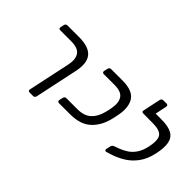

<svg xmlns="http://www.w3.org/2000/svg" viewBox="-85 -1192 1798 1798"><g transform="rotate(45 814.5 -293.0)"><path d="M423 -322Q439 -402 408 -446.5Q377 -491 288 -491H141Q131 -491 126 -497.5Q121 -504 124 -514L131 -548Q136 -571 159 -571H311Q441 -571 491 -511.5Q541 -452 515 -327L424 101Q419 124 396 124H351Q341 124 335.5 117.5Q330 111 333 101Z M616 0Q606 0 601 -6.5Q596 -13 598 -23L606 -59Q611 -82 634 -82H777Q866 -82 914.5 -126.5Q963 -171 983 -251Q989 -272 991.5 -285.5Q994 -299 998 -320Q1012 -400 982 -444.5Q952 -489 863 -489H720Q710 -489 705 -495.5Q700 -502 702 -512L710 -548Q715 -571 738 -571H886Q1018 -571 1063.5 -505.5Q1109 -440 1088 -323Q1084 -302 1080.5 -285.5Q1077 -269 1072 -248Q1043 -131 969.5 -65.5Q896 0 764 0Z M1254 9Q1244 12 1237.5 7Q1231 2 1233 -9L1243 -55Q1247 -73 1271 -82L1313 -97Q1356 -113 1393 -137.5Q1430 -162 1458 -204Q1486 -246 1500 -314Q1520 -411 1492 -450Q1464 -489 1370 -489H1340Q1338 -489 1337 -489L1243 -490Q1220 -490 1225 -512L1262 -687Q1267 -710 1290 -710H1332Q1342 -710 1347 -703.5Q1352 -697 1350 -687L1326 -571H1402Q1493 -571 1541 -544.5Q1589 -518 1600.5 -461Q1612 -404 1592 -311Q1572 -218 1526.5 -157Q1481 -96 1421 -60Q1361 -24 1299 -5Z"/></g></svg>

Font: Lubike
Style: Italic
Weight: 400
Italic angle: -12°
Foundry: Honoka55
Version: Version 1.000;July 22, 2022;FontCreator 14.0.0.2862 64-bit